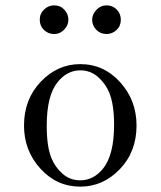

<svg xmlns="http://www.w3.org/2000/svg" viewBox="-20 -679 595 710"><path d="M68.8 -214.8Q68.8 -312 130.9 -377Q192.9 -441.9 276.9 -441.9Q363.8 -441.9 424.3 -375Q484.9 -308.1 484.9 -214.8Q484.9 -117.7 422.9 -53.2Q360.8 11.2 276.9 11.2Q189.9 11.2 129.4 -55.4Q68.8 -122.1 68.8 -214.8ZM180.2 -659.2Q203.1 -659.2 218 -643.1Q232.9 -627 232.9 -606Q232.9 -585.9 217.5 -569.6Q202.1 -553.2 180.2 -553.2Q158.2 -553.2 142.6 -568.1Q127 -583 127 -606Q127 -628.9 143.1 -644Q159.2 -659.2 180.2 -659.2ZM152.8 -213.9Q152.8 -134.8 170.9 -92.8Q184.1 -60.5 211.4 -36.4Q238.8 -12.2 276.9 -12.2Q325.7 -12.2 360.8 -55.2Q401.9 -106 401.9 -217.8Q401.9 -293 383.8 -336.9Q370.6 -369.1 342.8 -394Q314.9 -418.9 276.9 -418.9Q228 -418.9 192.9 -375Q152.8 -325.7 152.8 -213.9ZM320.8 -606Q320.8 -626 336.4 -642.6Q352.1 -659.2 374 -659.2Q396 -659.2 411.4 -644Q426.8 -628.9 426.8 -606Q426.8 -583 410.9 -568.1Q395 -553.2 374 -553.2Q351.1 -553.2 335.9 -569.1Q320.8 -585 320.8 -606Z"/></svg>

Font: CMU Serif Upright Italic
Style: UprightItalic
Weight: 500
Version: Version 0.7.0